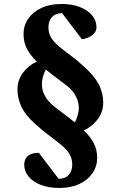

<svg xmlns="http://www.w3.org/2000/svg" viewBox="-20 -726 603 960"><path d="M276.4 213.9Q223.6 213.9 184.1 198.5Q144.5 183.1 122.8 156.5Q101.1 129.9 101.1 97.2Q101.1 69.8 119.1 54Q137.2 38.1 174.3 38.1L272.9 168Q307.1 168 324.2 147.7Q341.3 127.4 341.3 97.7Q341.3 66.4 326.7 43.2Q312 20 285.9 -1.7Q259.8 -23.4 225.3 -48.8Q190.9 -74.2 151.9 -109.9Q106.4 -151.4 86.9 -192.6Q67.4 -233.9 67.4 -279.3Q67.4 -327.6 96.9 -365Q126.5 -402.3 164.1 -417.5Q132.8 -448.2 115.2 -481Q97.7 -513.7 97.7 -555.7Q97.7 -598.1 120.8 -632.1Q144 -666 186.5 -686Q229 -706.1 287.1 -706.1Q340.3 -706.1 379.6 -690.7Q418.9 -675.3 440.7 -648.9Q462.4 -622.6 462.4 -589.4Q462.4 -571.3 449.7 -558.1Q437 -544.9 419.7 -537.6Q402.3 -530.3 389.2 -530.3L290.5 -660.2Q268.1 -660.2 252.7 -650.9Q237.3 -641.6 229.7 -625.7Q222.2 -609.9 222.2 -589.8Q222.2 -558.6 237.1 -535.6Q252 -512.7 278.3 -491.2Q304.7 -469.7 338.9 -444.3Q373 -418.9 411.6 -382.3Q456.5 -339.8 476.3 -299.1Q496.1 -258.3 496.1 -212.9Q496.1 -164.1 466.3 -127Q436.5 -89.8 398.9 -74.2Q430.7 -43.9 448.2 -11.2Q465.8 21.5 465.8 63.5Q465.8 105.5 442.6 139.6Q419.4 173.8 377 193.8Q334.5 213.9 276.4 213.9ZM354.5 -113.8Q362.8 -130.4 368.4 -149.7Q374 -168.9 374 -184.1Q374 -210.4 365.2 -231.7Q356.4 -252.9 343.3 -269Q330.1 -285.2 315.9 -295.9Q295.9 -311.5 277.3 -325.4Q258.8 -339.4 241.7 -352.5Q224.6 -365.7 209 -378.4Q200.2 -361.8 194.8 -342.5Q189.5 -323.2 189.5 -308.1Q189.5 -281.7 198.2 -260.5Q207 -239.3 220.5 -223.4Q233.9 -207.5 247.6 -196.3Q267.6 -180.7 286.1 -166.5Q304.7 -152.3 321.8 -139.4Q338.9 -126.5 354.5 -113.8Z"/></svg>

Font: Gelasio
Style: Regular
Weight: 400
Designer: Eben Sorkin
Foundry: Eben Sorkin
Version: Version 1.008